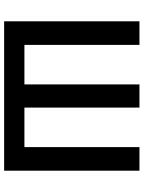

<svg xmlns="http://www.w3.org/2000/svg" viewBox="97 -791 694 928"><g transform="rotate(90 444.0 -327.0)"><path d="M83 0V-654H197V-98H388V-654H500V-98H691V-654H805V0Z"/></g></svg>

Font: Source Sans Pro SemiBold
Style: Regular
Weight: 600
Designer: Paul D. Hunt
Foundry: Adobe Systems Incorporated
Version: Version 2.045;hotconv 1.0.109;makeotfexe 2.5.65596